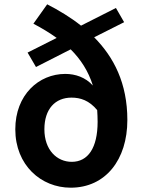

<svg xmlns="http://www.w3.org/2000/svg" viewBox="-20 -857 671 891"><path d="M186 -257C186 -351 236 -404 312 -404C353 -404 394 -391 431 -346C432 -329 433 -311 433 -292C433 -170 388 -106 313 -106C244 -106 186 -161 186 -257ZM308 14C470 14 571 -116 571 -300C571 -471 508 -592 417 -684L556 -754L518 -820L356 -738C307 -777 253 -809 199 -837L135 -747C175 -726 211 -704 243 -681L108 -613L147 -546L308 -628C355 -581 390 -527 411 -460C377 -498 330 -514 283 -514C160 -514 51 -417 51 -257C51 -90 171 14 308 14Z"/></svg>

Font: Source Han Sans CN
Style: Bold
Weight: 700
Designer: Ryoko NISHIZUKA 西塚涼子 (kana, bopomofo & ideographs); Paul D. Hunt (Latin, Greek & Cyrillic); Sandoll Communications 산돌커뮤니
Foundry: Adobe
Version: Version 2.001;hotconv 1.0.107;makeotfexe 2.5.65593